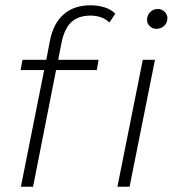

<svg xmlns="http://www.w3.org/2000/svg" viewBox="-20 -706 655 726"><path d="M213 -546 200 -480H353L346 -441H192L105 0H59L147 -441H58L65 -480H155L169 -553Q182 -618 221 -652Q260 -686 323 -686Q351 -686 376 -678Q401 -670 416 -654L394 -621Q366 -647 322 -647Q277 -647 250.5 -623Q224 -599 213 -546ZM520 -480H566L470 0H424ZM536 -631Q536 -648 547.5 -660Q559 -672 577 -672Q592 -672 602.5 -661.5Q613 -651 613 -638Q613 -620 601 -608.5Q589 -597 571 -597Q557 -597 546.5 -607Q536 -617 536 -631Z"/></svg>

Font: Montserrat Ace
Style: Light Italic
Weight: 300
Italic angle: -11.3°
Designer: Julieta Ulanovsky
Foundry: Julieta Ulanovsky
Version: Version 1